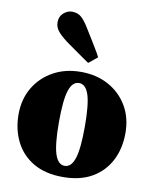

<svg xmlns="http://www.w3.org/2000/svg" viewBox="-88 -851 749 934"><g transform="rotate(10 286.0 -384.0)"><path d="M286 16Q200 16 141 -18.5Q82 -53 52 -113Q22 -173 22 -247Q22 -322 56 -379.5Q90 -437 149.5 -470Q209 -503 286 -503Q363 -503 422.5 -470.5Q482 -438 516 -380.5Q550 -323 550 -247Q550 -171 519.5 -111.5Q489 -52 430.5 -18Q372 16 286 16ZM286 -39Q319 -39 334.5 -87Q350 -135 350 -244Q350 -353 334.5 -400.5Q319 -448 286 -448Q253 -448 237.5 -400.5Q222 -353 222 -244Q222 -135 237.5 -87Q253 -39 286 -39ZM355 -587 312 -552Q302 -559 290 -567Q278 -575 258.5 -589Q239 -603 206 -626Q173 -649 152 -671.5Q131 -694 131 -721Q131 -750 150.5 -767Q170 -784 192 -784Q221 -784 239.5 -767Q258 -750 280 -713Q304 -675 318 -651.5Q332 -628 340.5 -614Q349 -600 355 -587Z"/></g></svg>

Font: Source Serif 4 Black
Style: Regular
Weight: 900
Designer: Frank Grießhammer
Foundry: Adobe
Version: Version 4.005;hotconv 1.1.0;makeotfexe 2.6.0